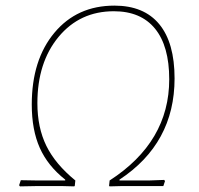

<svg xmlns="http://www.w3.org/2000/svg" viewBox="-20 -662 707 683"><path d="M51 1 48 -3 54 -21 112 -20H212V-23Q150 -72 121.5 -136Q93 -200 93 -290Q93 -449 173.5 -545.5Q254 -642 387 -642Q492 -642 546.5 -576Q601 -510 601 -383Q601 -152 405 -23V-20H510L564 -22L567 -18L561 0H408L370 1L368 -1L370 -20Q582 -157 582 -380Q582 -498 531.5 -560Q481 -622 385 -622Q264 -622 188.5 -531Q113 -440 113 -295Q113 -208 145 -143Q177 -78 248 -20L246 -1L244 1L205 0H105Z"/></svg>

Font: Alegreya Sans SC Thin
Style: Italic
Weight: 100
Italic angle: -7°
Designer: Juan Pablo del Peral
Foundry: Huerta Tipografica
Version: Version 2.007